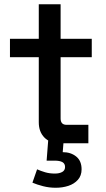

<svg xmlns="http://www.w3.org/2000/svg" viewBox="-20 -676 498 906"><path d="M261 0Q216 0 189.5 -27Q163 -54 163 -99V-406H27V-493H163V-656H266V-493H413V-406H266V-117Q266 -87 294 -87H397V0ZM243 210Q212 210 183 202.5Q154 195 133 186L155 123Q173 131 193.5 137Q214 143 239 143Q260 143 273.5 135.5Q287 128 287 112Q287 96 274.5 89Q262 82 237 82H200L208 -21H281L276 42Q314 42 339.5 62.5Q365 83 365 123Q365 153 347.5 172.5Q330 192 302.5 201Q275 210 243 210Z"/></svg>

Font: Space Grotesk Medium
Style: Regular
Weight: 500
Designer: Florian Karsten
Foundry: Florian Karsten
Version: Version 2.000